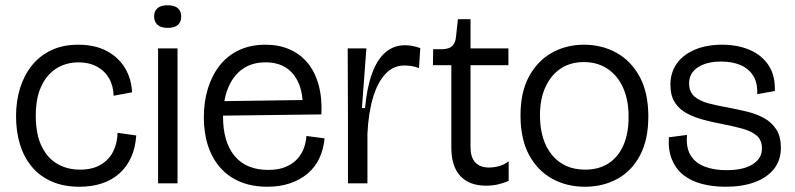

<svg xmlns="http://www.w3.org/2000/svg" viewBox="-20 -697 3021 730"><path d="M282 13Q222 13 176.5 -7Q131 -27 101 -63Q71 -99 56 -148Q41 -197 41 -255Q41 -313 56.5 -362.5Q72 -412 102 -449Q132 -486 176 -506.5Q220 -527 277 -527Q342 -527 387 -502.5Q432 -478 456 -437Q480 -396 482 -346L412 -333Q411 -371 394.5 -399.5Q378 -428 348 -444Q318 -460 278 -460Q246 -460 217 -448.5Q188 -437 165 -412Q142 -387 129 -349Q116 -311 116 -257Q116 -187 138 -141.5Q160 -96 198 -74Q236 -52 284 -52Q331 -52 362.5 -70.5Q394 -89 410 -120.5Q426 -152 427 -192L498 -182Q495 -136 479 -100Q463 -64 435 -38.5Q407 -13 368.5 0Q330 13 282 13Z M581 0V-513H655V0ZM618 -591Q592 -591 579 -602.5Q566 -614 566 -635Q566 -655 579 -666Q592 -677 617 -677Q643 -677 656 -666Q669 -655 669 -634Q669 -613 656 -602Q643 -591 618 -591Z M997 13Q939 13 894 -5.5Q849 -24 818 -59Q787 -94 771 -142.5Q755 -191 755 -251Q755 -309 770 -359Q785 -409 814.5 -447Q844 -485 888 -506Q932 -527 990 -527Q1040 -527 1080.5 -509.5Q1121 -492 1149 -458.5Q1177 -425 1191 -375.5Q1205 -326 1202 -262L800 -257V-312L1151 -317L1131 -282Q1133 -337 1117 -377Q1101 -417 1069 -438.5Q1037 -460 990 -460Q938 -460 902 -434.5Q866 -409 847 -362Q828 -315 828 -253Q828 -157 872 -104Q916 -51 1000 -51Q1040 -51 1067.5 -63Q1095 -75 1112 -94.5Q1129 -114 1136.5 -137Q1144 -160 1145 -180L1214 -171Q1210 -129 1194 -95Q1178 -61 1149.5 -37Q1121 -13 1082.5 0Q1044 13 997 13Z M1303 0V-250L1302 -513H1373L1356 -286H1368Q1375 -364 1394.5 -417.5Q1414 -471 1445.5 -498Q1477 -525 1520 -525Q1533 -525 1547.5 -522.5Q1562 -520 1578 -514L1573 -438Q1558 -444 1544 -446Q1530 -448 1517 -448Q1476 -448 1446 -416.5Q1416 -385 1398.5 -327Q1381 -269 1377 -189V0Z M1829 9Q1764 9 1730 -28Q1696 -65 1696 -136V-449H1626L1627 -510H1663Q1689 -511 1700.5 -523Q1712 -535 1714 -559L1721 -624H1769V-513H1913V-449H1769V-138Q1769 -98 1787.5 -79Q1806 -60 1839 -60Q1858 -60 1878 -65.5Q1898 -71 1914 -84V-9Q1892 0 1871.5 4.5Q1851 9 1829 9Z M2204 13Q2134 13 2078.5 -18Q2023 -49 1991 -109Q1959 -169 1959 -258Q1959 -347 1991.5 -406.5Q2024 -466 2078.5 -496.5Q2133 -527 2200 -527Q2269 -527 2324.5 -496Q2380 -465 2412.5 -404.5Q2445 -344 2445 -254Q2445 -165 2413 -105.5Q2381 -46 2326.5 -16.5Q2272 13 2204 13ZM2205 -52Q2256 -52 2293 -75.5Q2330 -99 2350 -144Q2370 -189 2370 -252Q2370 -316 2349.5 -362.5Q2329 -409 2290.5 -435Q2252 -461 2200 -461Q2149 -461 2112 -436.5Q2075 -412 2054 -366.5Q2033 -321 2033 -259Q2033 -163 2079 -107.5Q2125 -52 2205 -52Z M2739 13Q2689 13 2648 2Q2607 -9 2578.5 -31.5Q2550 -54 2535 -90Q2520 -126 2523 -175L2592 -184Q2588 -135 2606 -106Q2624 -77 2659.5 -63.5Q2695 -50 2742 -50Q2807 -50 2842 -72.5Q2877 -95 2877 -132Q2877 -164 2857.5 -181Q2838 -198 2804 -207.5Q2770 -217 2728 -225Q2691 -232 2655 -241.5Q2619 -251 2590.5 -266.5Q2562 -282 2545.5 -308Q2529 -334 2529 -375Q2529 -421 2553 -455Q2577 -489 2621.5 -508Q2666 -527 2726 -527Q2784 -527 2830 -507.5Q2876 -488 2902 -449Q2928 -410 2926 -351L2859 -339Q2861 -382 2843.5 -409.5Q2826 -437 2794.5 -450Q2763 -463 2722 -463Q2667 -463 2633.5 -441Q2600 -419 2600 -380Q2600 -348 2620 -330.5Q2640 -313 2674 -304Q2708 -295 2749 -288Q2785 -281 2820.5 -272.5Q2856 -264 2885 -248Q2914 -232 2931.5 -205Q2949 -178 2949 -135Q2949 -88 2923 -55Q2897 -22 2850 -4.5Q2803 13 2739 13Z"/></svg>

Font: Bricolage Grotesque 72pt Light
Style: Regular
Weight: 300
Designer: Mathieu Triay
Foundry: Atelier Triay
Version: Version 1.001;gftools[0.9.33.dev8+g029e19f]